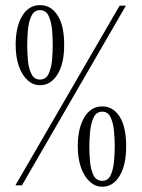

<svg xmlns="http://www.w3.org/2000/svg" viewBox="-20 -722 552 748"><path d="M136 -390Q109 -390 87.5 -409.5Q66 -429 53.5 -464.2Q41 -499.5 41 -547.5Q41 -617 66.2 -659.5Q91.5 -702 136 -702Q178.5 -702 204.2 -662.5Q230 -623 230 -547.5Q230 -473.5 203.8 -431.8Q177.5 -390 136 -390ZM378.5 5.5Q351.5 5.5 329.8 -14.2Q308 -34 295.5 -69.5Q283 -105 283 -152Q283 -222 308.5 -264.8Q334 -307.5 378.5 -307.5Q420.5 -307.5 446 -267.8Q471.5 -228 471.5 -152Q471.5 -79 446 -36.8Q420.5 5.5 378.5 5.5ZM378.5 -17.5Q401 -17.5 411.2 -39.8Q421.5 -62 424.2 -93.2Q427 -124.5 427 -151Q427 -178.5 424.2 -210Q421.5 -241.5 411.2 -264.2Q401 -287 378.5 -287Q355.5 -287 344.8 -264.2Q334 -241.5 331 -209.5Q328 -177.5 328 -150Q328 -123 330.8 -92.2Q333.5 -61.5 344.2 -39.5Q355 -17.5 378.5 -17.5ZM135.5 -412Q159 -412 169.5 -434.5Q180 -457 182.8 -488.2Q185.5 -519.5 185.5 -546.5Q185.5 -574 182.8 -605.8Q180 -637.5 169.5 -660Q159 -682.5 135.5 -682.5Q113 -682.5 102.2 -659.5Q91.5 -636.5 88.8 -604.8Q86 -573 86 -545.5Q86 -518 88.8 -487Q91.5 -456 102.2 -434Q113 -412 135.5 -412ZM40 0 446 -700H470.5L65.5 0Z"/></svg>

Font: Imbue 48pt Light
Style: Regular
Weight: 300
Designer: Tyler Finck
Foundry: Etcetera Type Company
Version: Version 1.102